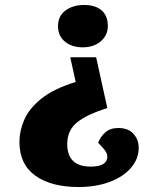

<svg xmlns="http://www.w3.org/2000/svg" viewBox="-20 -543 601 771"><path d="M411 -109Q330 -84 290 -52Q250 -20 250 35Q250 126 344 126Q395 126 407 102.5Q419 79 395 53L374 30Q384 5 403.5 -12Q423 -29 455 -29Q495 -29 516 -5.5Q537 18 537 50Q537 95 506 131Q475 167 420.5 187.5Q366 208 295 208Q186 208 122 162.5Q58 117 58 26Q58 -16 77 -61Q96 -106 145 -146Q194 -186 284 -214L262 -313H366ZM413 -439Q413 -401 384.5 -377Q356 -353 312 -353Q268 -353 240.5 -376Q213 -399 213 -438Q213 -479 243 -501Q273 -523 317 -523Q364 -523 388.5 -501Q413 -479 413 -439Z"/></svg>

Font: Literata 12pt ExtraBold
Style: Italic
Weight: 800
Italic angle: -2°
Designer: Latin by Veronika Burian and Jose Scaglione. Greek by Irene Vlachou. Cyrillic by Vera Evstafieva
Foundry: TypeTogether
Version: Version 3.002